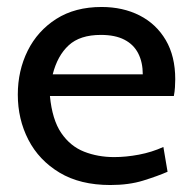

<svg xmlns="http://www.w3.org/2000/svg" viewBox="-20 -520 552 550"><path d="M296 10Q209.5 10 150.5 -25.5Q91.5 -61 61.2 -119.8Q31 -178.5 31 -249Q31 -317.5 59.2 -374.5Q87.5 -431.5 141.2 -465.8Q195 -500 271 -500Q332 -500 379.8 -475.8Q427.5 -451.5 454.8 -405.2Q482 -359 482 -293Q482 -282.5 481.2 -270.2Q480.5 -258 478 -245H123Q129.5 -177 155.5 -139Q181.5 -101 221 -85.5Q260.5 -70 307 -70Q341 -70 378 -77Q415 -84 448 -99L460 -28Q431.5 -15.5 390.5 -2.8Q349.5 10 296 10ZM131 -307H389Q389 -341.5 376 -367Q363 -392.5 336.5 -406.2Q310 -420 269 -420Q209 -420 176.8 -390.2Q144.5 -360.5 131 -307Z"/></svg>

Font: Cabin Resolve
Style: Regular-Resolve
Weight: 400
Designer: Pablo Impallari
Foundry: Pablo Impallari. http://www.impallari.com Igino Marini. http://www.ikern.com
Version: Version 3.001